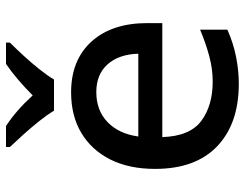

<svg xmlns="http://www.w3.org/2000/svg" viewBox="-108 -698 816 640"><g transform="rotate(-90 300.0 -378.0)"><path d="M341 10Q208 10 132.5 -62Q57 -134 57 -269Q57 -356 88.5 -418.5Q120 -481 177 -515Q234 -549 312 -549Q420 -549 481.5 -481Q543 -413 543 -295V-245H163Q166 -153 217 -115Q268 -77 348 -77Q390 -77 433 -88.5Q476 -100 521 -119V-28Q476 -8 430 1Q384 10 341 10ZM441 -325Q439 -390 405.5 -427.5Q372 -465 313 -465Q252 -465 213 -427.5Q174 -390 165 -325ZM251 -606Q238 -628 216.5 -655Q195 -682 171.5 -708Q148 -734 130 -753V-766H200Q252 -732 302 -677Q329 -704 355.5 -726.5Q382 -749 407 -766H478V-753Q459 -734 435 -708Q411 -682 389.5 -655Q368 -628 355 -606Z"/></g></svg>

Font: Noto Sans Mono Medium
Style: Regular
Weight: 500
Designer: Monotype Design Team
Foundry: Monotype Imaging Inc.
Version: Version 2.014